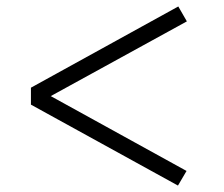

<svg xmlns="http://www.w3.org/2000/svg" viewBox="-20 -557 690 591"><path d="M75.2 -287.1 528.8 -537.1 555.2 -491.2 136.2 -261.2 554.2 -30.8 527.8 14.2 75.2 -234.9Z"/></svg>

Font: Sporting Grotesque
Style: Regular
Weight: 400
Designer: Lucas LE BIHAN
Foundry: Lucas LE BIHAN
Version: Version 2.001;PS 2.1;hotconv 1.0.88;makeotf.lib2.5.647800